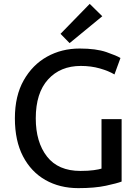

<svg xmlns="http://www.w3.org/2000/svg" viewBox="-20 -959 716 993"><path d="M385 14Q289 14 215 -28Q141 -70 99 -150.5Q57 -231 57 -347Q57 -463 102.5 -543.5Q148 -624 223.5 -666Q299 -708 392 -708Q477 -708 530.5 -689.5Q584 -671 603 -659L572 -574Q542 -592 496.5 -605Q451 -618 398 -618Q292 -618 228.5 -548Q165 -478 165 -347Q165 -224 223 -149.5Q281 -75 396 -75Q437 -75 465 -79Q493 -83 505 -87V-343H609V-20Q586 -11 528 1.5Q470 14 385 14ZM340 -736 293 -784 444 -939 509 -875Z"/></svg>

Font: Ubuntu Sans Medium
Style: Regular
Weight: 500
Designer: Dalton Maag Ltd
Foundry: Dalton Maag Ltd
Version: Version 1.006; ttfautohint (v1.8.4.7-5d5b)